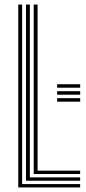

<svg xmlns="http://www.w3.org/2000/svg" viewBox="-20 -820 377 840"><path d="M59.9 0V-800H76.8V-14.7H330.6V0ZM93.7 -29.3V-800H110.6V-44H330.6V-29.3ZM127.5 -58.7V-800H144.4V-73.4H330.6V-58.7ZM230 -390.5H330.8V-375.2H230ZM230 -421H330.8V-405.7H230ZM230 -451.5H330.8V-436.3H230Z"/></svg>

Font: Big Shoulders Inline Text SC Thin
Style: Regular
Weight: 100
Designer: Patric King
Foundry: XO Type Co
Version: Version 2.002